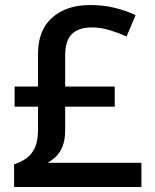

<svg xmlns="http://www.w3.org/2000/svg" viewBox="-20 -743 615 763"><path d="M338 -723Q392 -723 437.5 -711.5Q483 -700 519 -683L483 -598Q452 -612 416.5 -623Q381 -634 344 -634Q293 -634 266 -608Q239 -582 239 -521V-399H436V-319H239V-227Q239 -188 229 -162.5Q219 -137 203 -121.5Q187 -106 169 -96H542V0H36V-90Q64 -99 85.5 -114.5Q107 -130 119 -157Q131 -184 131 -226V-319H38V-399H131V-529Q131 -623 187.5 -673Q244 -723 338 -723Z"/></svg>

Font: Noto Sans Syriac Eastern Medium
Style: Regular
Weight: 500
Designer: Patrick Giasson and the Monotype Design Team
Foundry: Monotype Imaging Inc.
Version: Version 3.001